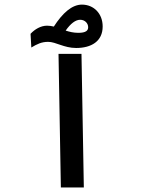

<svg xmlns="http://www.w3.org/2000/svg" viewBox="-20 -821 626 841"><path d="M246.6 0H347.2L336.9 -585H236.3ZM313.5 -610.8C379.4 -610.8 429.7 -639.6 429.7 -705.1C429.7 -761.2 391.1 -800.8 338.9 -800.8C294.9 -800.8 253.9 -763.7 215.8 -704.6C206.1 -707 196.3 -708.5 186 -708.5C158.7 -708.5 132.3 -692.9 113.8 -672.9L117.2 -612.8C142.1 -627.9 162.1 -637.7 190.9 -637.7C224.6 -637.7 260.3 -610.8 313.5 -610.8ZM267.6 -687C289.1 -717.8 311 -734.4 331.1 -734.4C352.1 -734.4 366.2 -718.8 366.2 -701.7C366.2 -687 356 -677.2 323.2 -677.2C302.2 -677.2 284.2 -681.6 267.6 -687Z"/></svg>

Font: Cascadia Mono NF
Style: Regular
Weight: 400
Monospace: yes
Designer: Aaron Bell
Foundry: Saja Typeworks
Version: Version 2404.023